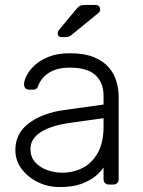

<svg xmlns="http://www.w3.org/2000/svg" viewBox="-20 -745 576 775"><path d="M221 10Q173 10 132.5 -10Q92 -30 67 -63.5Q42 -97 42 -139Q42 -207 97 -248Q152 -289 240 -301L398 -323V-358Q398 -411 365.5 -441.5Q333 -472 262 -472Q210 -472 178 -451.5Q146 -431 134 -398Q129 -383 115 -383H99Q87 -383 82 -389.5Q77 -396 77 -405Q77 -419 87.5 -440Q98 -461 120 -481.5Q142 -502 177 -516Q212 -530 262 -530Q321 -530 359.5 -514Q398 -498 419.5 -472.5Q441 -447 450 -416Q459 -385 459 -355V-22Q459 -12 453 -6Q447 0 437 0H420Q410 0 404 -6Q398 -12 398 -22V-69Q386 -51 364 -33Q342 -15 307.5 -2.5Q273 10 221 10ZM231 -48Q277 -48 315 -68Q353 -88 375.5 -129.5Q398 -171 398 -234V-268L269 -250Q187 -239 145 -212Q103 -185 103 -144Q103 -111 122 -90Q141 -69 170.5 -58.5Q200 -48 231 -48ZM229 -595Q213 -595 213 -611Q213 -619 218 -624L287 -707Q295 -717 302 -721Q309 -725 324 -725H365Q384 -725 384 -706Q384 -699 379 -694L270 -605Q262 -598 255.5 -596.5Q249 -595 239 -595Z"/></svg>

Font: Rubik Light Light
Style: Regular
Weight: 300
Version: Version 2.101